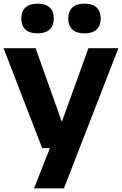

<svg xmlns="http://www.w3.org/2000/svg" viewBox="-20 -811 668 1051"><path d="M464 -547H628L330 220H166.5L253 0H211L-0.5 -547H175L318.5 -144ZM96.5 -709.5Q96.5 -748.5 119 -769.8Q141.5 -791 185.5 -791Q229.5 -791 252 -769.8Q274.5 -748.5 274.5 -709.5Q274.5 -671 252 -649.8Q229.5 -628.5 185.5 -628.5Q141.5 -628.5 119 -649.8Q96.5 -671 96.5 -709.5ZM353.5 -709.5Q353.5 -748.5 376 -769.8Q398.5 -791 442.5 -791Q486.5 -791 509 -769.8Q531.5 -748.5 531.5 -709.5Q531.5 -671 509 -649.8Q486.5 -628.5 442.5 -628.5Q398.5 -628.5 376 -649.8Q353.5 -671 353.5 -709.5Z"/></svg>

Font: Encode Sans Semi Expanded
Style: Bold
Weight: 700
Width: 6
Designer: Multiple Designers
Foundry: Impallari Type
Version: Version 2.000